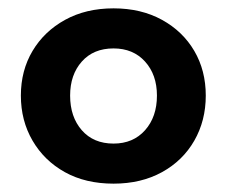

<svg xmlns="http://www.w3.org/2000/svg" viewBox="-20 -430 544 460"><path d="M252 10Q185 10 135.5 -17.5Q86 -45 58 -93Q30 -141 30 -201Q30 -261 58 -308Q86 -355 136 -382.5Q186 -410 252 -410Q318 -410 368 -382.5Q418 -355 445.5 -308Q473 -261 473 -201Q473 -141 445.5 -93Q418 -45 368 -17.5Q318 10 252 10ZM252 -86Q299 -86 327.5 -118Q356 -150 356 -201Q356 -251 327.5 -282.5Q299 -314 252 -314Q204 -314 176 -282.5Q148 -251 148 -201Q148 -150 176 -118Q204 -86 252 -86Z"/></svg>

Font: Rokkitt
Style: Bold
Weight: 700
Designer: Vernon Adams
Foundry: Vernon Adams
Version: Version 3.103